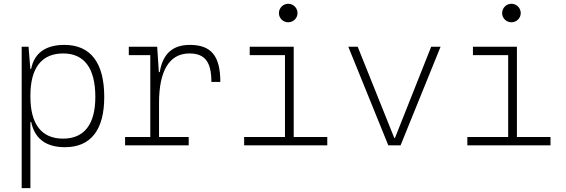

<svg xmlns="http://www.w3.org/2000/svg" viewBox="-20 -763 2970 1008"><path d="M93.8 224.6H139.6V-122.1H144C160.6 -40.5 215.8 9.8 320.8 9.8C456.5 9.8 527.3 -80.6 527.3 -253.9C527.3 -433.6 455.6 -527.3 317.9 -527.3C219.7 -527.3 159.7 -484.4 143.6 -401.4H139.2L129.9 -517.6H93.8ZM139.6 -255.9V-261.2C139.6 -406.7 198.7 -482.4 312 -482.4C422.9 -482.4 480.5 -404.3 480.5 -253.9C480.5 -110.4 422.4 -35.2 311 -35.2C198.2 -35.2 139.6 -110.8 139.6 -255.9Z M814.9 -222.7C814.9 -388.7 867.2 -482.4 974.6 -482.4C1055.2 -482.4 1089.8 -438.5 1089.8 -333H1136.7C1136.7 -469.7 1088.4 -527.3 976.6 -527.3C886.2 -527.3 834 -480 818.8 -384.8H814L805.2 -517.6H656.2V-473.6H769V-43.9H636.7V0H970.7V-43.9H814.9Z M1261.7 0H1698.2V-43.9H1522V-517.6H1291V-473.6H1476.1V-43.9H1261.7ZM1493.2 -646C1520 -646 1542 -667.5 1542 -694.3C1542 -721.2 1520 -743.2 1493.2 -743.2C1466.3 -743.2 1444.3 -721.2 1444.3 -694.3C1444.3 -667.5 1466.3 -646 1493.2 -646Z M2018.6 0H2083L2293 -517.6H2243.7L2053.7 -39.1H2049.8L1857.9 -517.6H1808.6Z M2433.6 0H2870.1V-43.9H2693.8V-517.6H2462.9V-473.6H2647.9V-43.9H2433.6ZM2665 -646C2691.9 -646 2713.9 -667.5 2713.9 -694.3C2713.9 -721.2 2691.9 -743.2 2665 -743.2C2638.2 -743.2 2616.2 -721.2 2616.2 -694.3C2616.2 -667.5 2638.2 -646 2665 -646Z"/></svg>

Font: Cascadia Code PL ExtraLight
Style: Regular
Weight: 200
Monospace: yes
Designer: Aaron Bell
Foundry: Saja Typeworks
Version: Version 2404.023